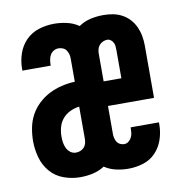

<svg xmlns="http://www.w3.org/2000/svg" viewBox="-66 -591 632 661"><g transform="rotate(-10 250.0 -260.0)"><path d="M163 8Q134 8 106 -2Q78 -12 59 -34Q40 -56 32 -84.5Q24 -113 24 -142Q24 -165 28.5 -188.5Q33 -212 44 -232.5Q55 -253 72.5 -269.5Q90 -286 110.5 -296.5Q131 -307 154 -312.5Q177 -318 201 -319V-400Q201 -408 199 -415.5Q197 -423 192.5 -429.5Q188 -436 180.5 -439Q173 -442 165 -442Q156 -442 148 -437Q140 -432 136 -424.5Q132 -417 130.5 -408Q129 -399 129 -391Q129 -390 129 -389.5Q129 -389 129 -388H30Q30 -390 30 -391.5Q30 -393 30 -395Q30 -422 39 -448Q48 -474 67 -493Q86 -512 112 -520Q138 -528 165 -528Q187 -528 209.5 -523Q232 -518 251 -505Q270 -518 292 -523Q314 -528 337 -528Q354 -528 370.5 -525Q387 -522 402 -514Q417 -506 428.5 -493.5Q440 -481 447 -465.5Q454 -450 457 -433.5Q460 -417 460 -400V-217H299V-120Q299 -113 300.5 -105.5Q302 -98 306 -91.5Q310 -85 317 -81.5Q324 -78 331 -78Q340 -78 346.5 -83Q353 -88 357 -95.5Q361 -103 362 -111.5Q363 -120 363 -128Q363 -129 363 -129.5Q363 -130 363 -131H462Q462 -129 462 -127Q462 -125 462 -123Q462 -97 453.5 -71.5Q445 -46 427 -27Q409 -8 383.5 0Q358 8 331 8Q309 8 287.5 3Q266 -2 248 -14Q230 -2 208 3Q186 8 163 8ZM299 -303H361V-400Q361 -407 360.5 -414Q360 -421 357 -427Q354 -433 348.5 -437.5Q343 -442 336 -442Q328 -442 320.5 -438.5Q313 -435 308 -429Q303 -423 301 -415.5Q299 -408 299 -400ZM163 -78Q171 -78 178.5 -81Q186 -84 191.5 -90Q197 -96 199 -104Q201 -112 201 -120V-232Q184 -230 168.5 -222.5Q153 -215 142.5 -202.5Q132 -190 127.5 -174Q123 -158 123 -141Q123 -131 124.5 -120.5Q126 -110 130.5 -100.5Q135 -91 143.5 -84.5Q152 -78 163 -78Z"/></g></svg>

Font: Zed Mono Semibold
Style: Regular
Weight: 600
Monospace: yes
Designer: Belleve Invis
Foundry: Belleve Invis
Version: Version 1.0.0; ttfautohint (v1.8.4)